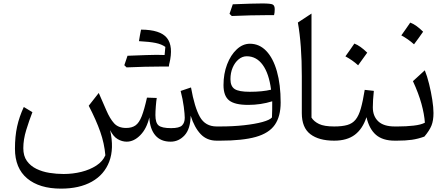

<svg xmlns="http://www.w3.org/2000/svg" viewBox="-20 -822 2620 1122"><path d="M623.5 -61.5Q647.5 45.9 618.4 122.3Q589.4 198.7 516.8 239.5Q444.3 280.3 336.4 280.3Q210.4 280.3 138.9 220.7Q67.4 161.1 67.4 46.9Q67.4 -25.4 80.1 -83Q92.8 -140.6 119.1 -196.8L169.4 -166.5Q150.4 -117.7 133.3 -62.3Q116.2 -6.8 116.2 43.9Q116.2 89.4 137.2 118.7Q158.2 147.9 192.9 164.8Q227.5 181.6 269 188.2Q310.5 194.8 351.6 194.8Q405.3 194.8 455.3 182.4Q505.4 169.9 543 145.5Q580.6 121.1 595.7 85.4Q589.8 16.1 565.9 -52Q542 -120.1 498.5 -204.1L557.1 -278.8L601.6 -176.8Q622.1 -128.9 646.7 -101.6Q671.4 -74.2 717.3 -74.2Q750.5 -74.2 771.7 -89.1Q793 -104 808.1 -142.6Q823.2 -181.2 838.9 -251.5L896 -249.5Q893.1 -232.9 890.6 -201.2Q888.2 -169.4 888.2 -149.4Q888.2 -104 907.2 -88.6Q926.3 -73.2 980 -73.2Q1027.8 -73.2 1043.7 -88.9Q1059.6 -104.5 1059.6 -133.8Q1059.6 -153.8 1054 -197.8Q1048.3 -241.7 1035.6 -290.5L1096.2 -311Q1116.7 -194.8 1148.2 -138.9Q1179.7 -83 1246.1 -83H1250.5V0H1246.1Q1189 0 1152.6 -38.3Q1116.2 -76.7 1094.2 -146Q1092.8 -68.4 1058.6 -31.2Q1024.4 5.9 977.1 5.9Q919.4 5.9 887.9 -30.8Q856.4 -67.4 852.5 -135.7Q837.4 -70.3 800 -32.2Q762.7 5.9 720.2 5.9Q693.4 5.9 667.7 -9Q642.1 -23.9 623.5 -61.5ZM792 -581.5Q797.4 -616.2 804.2 -648.9Q917 -648.4 955.6 -600.1Q994.1 -551.8 969.7 -450.2L969.2 -451.2Q968.3 -440.4 966.8 -433.1H916.5Q835.4 -433.1 719.7 -428.2L706.5 -440.9Q711.4 -455.6 716.1 -469.2Q720.7 -482.9 725.1 -496.1Q859.4 -501.5 895.3 -501.5Q931.2 -501.5 941.9 -500.5L946.3 -547.9Q923.8 -564 889.2 -571Q854.5 -578.1 792 -581.5Z M1620.1 -223.1Q1620.1 -141.6 1585.9 -92.5Q1551.8 -43.5 1474.4 -21.7Q1397 0 1267.1 0H1250.5Q1234.9 0 1234.9 -31.7V-51.3Q1234.9 -83 1250.5 -83H1266.1Q1341.3 -83 1405.8 -90.1Q1470.2 -97.2 1513.7 -109.1Q1557.1 -121.1 1569.3 -135.7Q1570.3 -157.2 1570.6 -182.6Q1570.8 -208 1570.8 -230Q1503.9 -209 1430.2 -209Q1351.6 -209 1318.8 -235.4Q1286.1 -261.7 1286.1 -324.7Q1286.1 -391.1 1307.1 -445.8Q1328.1 -500.5 1363.3 -533.4Q1398.4 -566.4 1440.4 -566.4Q1495.6 -566.4 1535.9 -524.4Q1576.2 -482.4 1598.1 -405.3Q1620.1 -328.1 1620.1 -223.1ZM1564 -297.9Q1551.8 -392.6 1515.1 -442.9Q1478.5 -493.2 1421.9 -493.2Q1396 -493.2 1374.3 -475.1Q1352.5 -457 1339.6 -426.8Q1326.7 -396.5 1326.7 -359.4Q1326.7 -317.9 1351.1 -301.8Q1375.5 -285.6 1439.5 -285.6Q1513.7 -285.6 1564 -297.9ZM1531.2 -733.4Q1451.7 -733.4 1334.5 -728.5L1321.3 -741.2Q1333 -776.4 1340.3 -796.9Q1460.9 -801.8 1511.7 -801.8Q1562.5 -801.8 1574 -795.4Q1585.4 -789.1 1585.4 -768.3Q1585.4 -747.6 1581.5 -733.4Z M1800.3 -742.7V-134.8Q1814.5 -111.8 1844.5 -97.4Q1874.5 -83 1932.6 -83H1933.1V0H1932.6Q1843.3 0 1793.5 -38.1Q1743.7 -76.2 1743.7 -161.1V-376.5Q1743.7 -561.5 1720.7 -690.4Z M2050.8 -567.4Q2085.4 -554.2 2126 -514.2Q2099.6 -476.1 2072.8 -440.4Q2056.2 -455.6 2037.4 -468.8Q2018.6 -481.9 1998.5 -492.7Q2012.2 -511.2 2024.7 -529.5Q2037.1 -547.9 2050.8 -567.4ZM1933.1 0Q1917.5 0 1917.5 -31.7V-51.3Q1917.5 -83 1933.1 -83Q1979.5 -83 2009.5 -91.6Q2039.6 -100.1 2058.1 -123Q2076.7 -146 2088.6 -188Q2100.6 -230 2111.3 -296.9L2164.6 -291Q2158.7 -234.9 2158.7 -194.8Q2158.7 -143.1 2190.4 -113Q2222.2 -83 2286.6 -83H2287.1V0H2286.6Q2216.8 0 2177.2 -33.9Q2137.7 -67.9 2121.6 -137.2Q2099.1 -68.8 2053.5 -34.4Q2007.8 0 1933.1 0Z M2377.4 -689.9Q2412.1 -676.8 2452.6 -636.7Q2426.3 -598.6 2399.4 -563Q2382.8 -578.1 2364 -591.3Q2345.2 -604.5 2325.2 -615.2Q2338.9 -633.8 2351.3 -652.1Q2363.8 -670.4 2377.4 -689.9ZM2287.1 0Q2271.5 0 2271.5 -31.7V-51.3Q2271.5 -83 2287.1 -83H2305.7Q2353.5 -83 2397 -87.9Q2440.4 -92.8 2462.9 -105Q2459.5 -154.8 2442.9 -215.3Q2426.3 -275.9 2393.1 -347.7L2462.4 -411.1Q2476.1 -377.9 2487.5 -331.5Q2499 -285.2 2506.1 -239.5Q2513.2 -193.8 2513.2 -161.6Q2513.2 -117.7 2501.5 -88.4Q2489.7 -59.1 2460 -23.9Q2422.9 -10.3 2386.5 -5.1Q2350.1 0 2299.3 0Z"/></svg>

Font: Pinar Regular
Style: Regular
Weight: 400
Designer: Amin Abedi
Version: Version 3.000